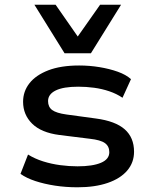

<svg xmlns="http://www.w3.org/2000/svg" viewBox="-20 -786 649 815"><path d="M309 9Q259 9 213.5 2Q168 -5 130 -17.5Q92 -30 67 -48L99 -130Q128 -112 163 -101Q198 -90 235.5 -85Q273 -80 309 -80Q373 -80 408.5 -95Q444 -110 444 -140Q444 -165 425.5 -178.5Q407 -192 361 -197L232 -213Q155 -223 116.5 -261Q78 -299 78 -354Q78 -398 105 -432.5Q132 -467 185 -487.5Q238 -508 316 -508Q360 -508 402.5 -501Q445 -494 480 -481.5Q515 -469 536 -450L500 -371Q475 -388 444 -398.5Q413 -409 379.5 -413.5Q346 -418 312 -418Q249 -418 216.5 -402Q184 -386 184 -357Q184 -332 201.5 -319Q219 -306 262 -300L387 -283Q470 -272 509.5 -237Q549 -202 549 -142Q549 -96 520 -62Q491 -28 437 -9.5Q383 9 309 9ZM254 -560 126 -766H216L310 -631L405 -766H494L366 -560Z"/></svg>

Font: Nunito Sans 7pt SemiExpanded SemiBold
Style: Regular
Weight: 600
Width: 6
Designer: Vernon Adams
Foundry: Vernon Adams
Version: Version 3.101;gftools[0.9.27]